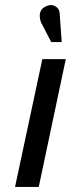

<svg xmlns="http://www.w3.org/2000/svg" viewBox="-20 -733 278 753"><path d="M214 -680Q214 -692 206 -701Q198 -710 186 -712.5Q174 -715 160 -708Q146 -702 140.5 -691Q135 -680 136 -667.5Q137 -655 141 -645L181 -568H222ZM39 0H132L238 -501H146Z"/></svg>

Font: Advent Pro SemiBold
Style: Italic
Weight: 600
Italic angle: -12°
Version: Version 3.000